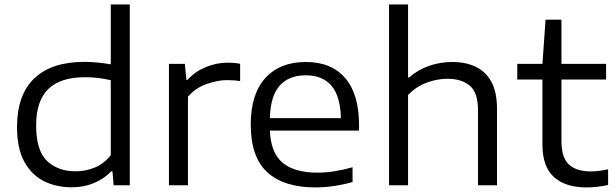

<svg xmlns="http://www.w3.org/2000/svg" viewBox="-20 -828 2748 858"><path d="M300.5 9Q230.5 9 175.2 -19Q120 -47 88 -106.5Q56 -166 56 -260Q56 -404 133.2 -477.8Q210.5 -551.5 357.5 -551.5Q389.5 -551.5 419.8 -548.2Q450 -545 475 -540.5V-808H560V0H488L482.5 -62.5H477Q446 -29.5 400.5 -10.2Q355 9 300.5 9ZM318.5 -62.5Q361 -62.5 402.2 -78.8Q443.5 -95 475 -134.5V-469.5Q451.5 -475.5 421.5 -479.2Q391.5 -483 360.5 -483Q250 -483 195.8 -430.2Q141.5 -377.5 141.5 -267Q141.5 -155.5 190 -109Q238.5 -62.5 318.5 -62.5Z M735 0V-542.5H806L813 -471.5H818.5Q850 -507.5 898.5 -527.8Q947 -548 997.5 -548Q1027 -548 1053 -543V-465.5Q1039 -468 1024.2 -469Q1009.5 -470 994 -470Q953 -470 903.2 -452.5Q853.5 -435 820 -396V0Z M1389.5 9.5Q1248.5 9.5 1174.5 -58.2Q1100.5 -126 1100.5 -271Q1100.5 -408 1165.8 -479.5Q1231 -551 1347 -551Q1461.5 -551 1523 -478.8Q1584.5 -406.5 1584.5 -268.5V-244.5H1186Q1190 -145 1242.8 -100.8Q1295.5 -56.5 1400.5 -56.5Q1436.5 -56.5 1475.5 -62.8Q1514.5 -69 1555.5 -80.5V-14.5Q1469.5 9.5 1389.5 9.5ZM1346 -491.5Q1271 -491.5 1229.8 -445.2Q1188.5 -399 1186 -300H1503.5Q1501 -398.5 1461.2 -445Q1421.5 -491.5 1346 -491.5Z M1718.5 0V-808H1803.5V-482H1808.5Q1847 -516 1896.8 -533.5Q1946.5 -551 2001.5 -551Q2060.5 -551 2105.5 -529.8Q2150.5 -508.5 2175.8 -462.5Q2201 -416.5 2201 -341V0H2116V-337Q2116 -415 2079 -445.5Q2042 -476 1980 -476Q1933 -476 1886.2 -458.5Q1839.5 -441 1803.5 -403.5V0Z M2601 9.5Q2506.5 9.5 2455.2 -37Q2404 -83.5 2404 -181.5V-472.5H2291.5V-542.5H2404L2418 -740H2489V-542.5H2688.5V-472.5H2489V-197.5Q2489 -123.5 2522.5 -92.8Q2556 -62 2620.5 -62Q2653 -62 2697.5 -71.5V-1.5Q2649.5 9.5 2601 9.5Z"/></svg>

Font: Encode Sans Expanded Expanded
Style: Regular
Weight: 400
Width: 7
Designer: Multiple Designers
Foundry: Impallari Type
Version: Version 3.000; ttfautohint (v1.8.3) -l 8 -r 50 -G 200 -x 14 